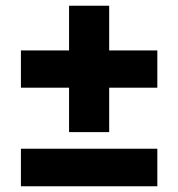

<svg xmlns="http://www.w3.org/2000/svg" viewBox="-20 -650 622 670"><path d="M529 0V-131H53V0ZM361 -189V-344H529V-474H361V-630H221V-474H53V-344H221V-189Z"/></svg>

Font: Gantari ExtraBold
Style: Regular
Weight: 800
Designer: Anugrah Pasau
Foundry: Lafontype
Version: Version 1.000